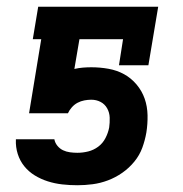

<svg xmlns="http://www.w3.org/2000/svg" viewBox="-20 -540 540 568"><path d="M209 8Q186 8 164 5.5Q142 3 121.5 -3.5Q101 -10 83 -21Q65 -32 52 -48Q39 -64 32.5 -84.5Q26 -105 27 -127V-128H141V-127Q143 -117 150 -108.5Q157 -100 166.5 -95.5Q176 -91 187 -89.5Q198 -88 209 -88Q225 -88 241 -92Q257 -96 270.5 -106Q284 -116 292 -131.5Q300 -147 303 -163Q305 -177 304.5 -192Q304 -207 297 -219.5Q290 -232 277.5 -238.5Q265 -245 250 -245Q240 -245 229.5 -243Q219 -241 209.5 -236Q200 -231 192.5 -222.5Q185 -214 181 -205H66L102 -424H77L93 -520H448L419 -347H332L344 -424H215L200 -336Q213 -339 225.5 -340Q238 -341 250 -341Q276 -341 301 -336.5Q326 -332 347 -320.5Q368 -309 384 -290Q400 -271 408 -248Q416 -225 416.5 -199Q417 -173 413 -148Q409 -125 401 -103Q393 -81 377.5 -62Q362 -43 342 -29Q322 -15 299.5 -6.5Q277 2 254 5Q231 8 209 8Z"/></svg>

Font: Iosevka Gothic
Style: Bold Italic
Weight: 700
Italic angle: -9°
Monospace: yes
Designer: Belleve Invis
Foundry: Belleve Invis
Version: Version 15.5.1; ttfautohint (v1.8.4)